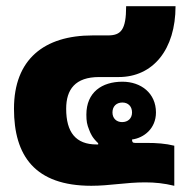

<svg xmlns="http://www.w3.org/2000/svg" viewBox="-20 -591 592 618"><path d="M274 7C333 7 385 -4 447 -4C479 -4 508 -1 541 7V-122C513 -129 484 -131 452 -131C433 -131 422 -131 415 -131C407 -131 405 -134 405 -142C443 -147 482 -177 482 -229C482 -291 434 -328 374 -328C308 -328 258 -294 258 -222C258 -201 260 -190 267 -173C272 -160 277 -148 296 -130V-126H291C224 -126 193 -165 193 -241C193 -303 222 -343 299 -343H362C473 -343 545 -432 545 -571H386C386 -494 369 -477 327 -477H278C122 -477 25 -400 25 -241C25 -90 92 7 274 7ZM373 -198C355 -198 342 -210 342 -229C342 -249 355 -261 374 -261C392 -261 405 -249 405 -229C405 -210 392 -198 373 -198Z"/></svg>

Font: Noto Sans Thai Looped UI Narrow Black
Style: Regular
Weight: 900
Width: 4
Designer: Cadson Demak Team
Foundry: Cadson Demak Co., Ltd.
Version: Version 1.000